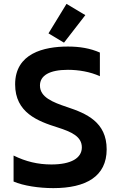

<svg xmlns="http://www.w3.org/2000/svg" viewBox="-20 -955 620 990"><path d="M495 -562V-684C445 -706 391 -715 330 -715C206 -715 58 -680 58 -520C58 -374 175 -330 277 -298C349 -275 402 -251 402 -195C402 -140 347 -107 245 -107C175 -107 113 -122 50 -153V-19C101 3 181 15 255 15C423 15 530 -45 530 -185C530 -326 425 -370 326 -403C251 -428 186 -454 186 -514C186 -566 236 -595 330 -595C385 -595 445 -585 495 -562ZM230 -783 310 -735 420 -877 323 -935Z"/></svg>

Font: KT Kiyosuna Sans Bold
Style: Regular
Weight: 700
Designer: [Zen Kaku Gothic] Yoshimichi Ohira
Version: Version 1.010;Glyphs 3.1.2 (3151)